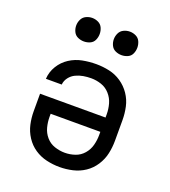

<svg xmlns="http://www.w3.org/2000/svg" viewBox="-138 -849 851 959"><g transform="rotate(20 288.0 -370.0)"><path d="M188 -623Q205 -623 220.5 -630Q236 -637 243 -652.5Q250 -668 250 -685Q250 -702 243 -717.5Q236 -733 220.5 -740.5Q205 -748 188 -748Q171 -748 155.5 -740.5Q140 -733 132.5 -717.5Q125 -702 125 -685Q125 -668 132.5 -652.5Q140 -637 155.5 -630Q171 -623 188 -623ZM388 -623Q405 -623 420.5 -630Q436 -637 443 -652.5Q450 -668 450 -685Q450 -702 443 -717.5Q436 -733 420.5 -740.5Q405 -748 388 -748Q371 -748 355.5 -740.5Q340 -733 332.5 -717.5Q325 -702 325 -685Q325 -668 332.5 -652.5Q340 -637 355.5 -630Q371 -623 388 -623ZM288 8Q323 8 357.5 0Q392 -8 421 -27.5Q450 -47 469.5 -77Q489 -107 496.5 -141Q504 -175 504 -210V-320Q504 -355 496.5 -389.5Q489 -424 469 -453.5Q449 -483 419.5 -503Q390 -523 355.5 -530.5Q321 -538 286 -538Q249 -538 213 -531Q177 -524 146 -504Q115 -484 95.5 -452Q76 -420 74 -383H158Q160 -404 173 -421Q186 -438 205 -447Q224 -456 244.5 -459.5Q265 -463 286 -463Q314 -463 340.5 -454Q367 -445 386 -423.5Q405 -402 412.5 -375Q420 -348 420 -320V-303H72V-210Q72 -175 79.5 -141Q87 -107 106.5 -77Q126 -47 155 -27.5Q184 -8 218.5 0Q253 8 288 8ZM288 -68Q261 -68 234 -77Q207 -86 188.5 -107.5Q170 -129 163 -156Q156 -183 156 -210V-227H420V-210Q420 -183 413 -156Q406 -129 387.5 -107.5Q369 -86 342.5 -77Q316 -68 288 -68Z"/></g></svg>

Font: Iosevka SS01 Extended
Style: Regular
Weight: 400
Width: 7
Monospace: yes
Designer: Belleve Invis
Foundry: Belleve Invis
Version: Version 3.4.7; ttfautohint (v1.8.3)